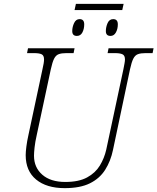

<svg xmlns="http://www.w3.org/2000/svg" viewBox="-20 -964 815 994"><path d="M366 -912 373 -944H620L613 -912ZM378 -778Q354 -778 354 -803Q354 -824 363.5 -844.5Q373 -865 392 -865Q416 -865 416 -838Q416 -814 406.5 -796Q397 -778 378 -778ZM552 -778Q528 -778 528 -803Q528 -824 537 -844.5Q546 -865 566 -865Q590 -865 590 -838Q590 -814 580 -796Q570 -778 552 -778ZM315 10Q221 10 167 -34.5Q113 -79 113 -161Q113 -177 116.5 -205Q120 -233 127 -264L200 -606Q208 -640 208 -656Q208 -677 195.5 -683Q183 -689 156 -689H120L125 -714H366L361 -689H323Q299 -689 284 -683.5Q269 -678 260 -660Q251 -642 243 -605L170 -264Q162 -229 159 -201Q156 -173 156 -158Q156 -97 199 -59.5Q242 -22 318 -22Q388 -22 431 -45.5Q474 -69 497 -107Q520 -145 530 -189L619 -606Q622 -622 624.5 -635Q627 -648 627 -656Q627 -677 614 -683Q601 -689 575 -689H537L542 -714H775L770 -689H733Q709 -689 694 -683.5Q679 -678 670 -660Q661 -642 653 -605L565 -188Q553 -130 524.5 -85Q496 -40 445.5 -15Q395 10 315 10Z"/></svg>

Font: Noto Serif ExtraLight
Style: Italic
Weight: 200
Italic angle: -12°
Designer: Monotype Design Team
Foundry: Monotype Imaging Inc.
Version: Version 2.014; ttfautohint (v1.8.4.7-5d5b)